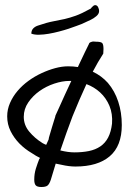

<svg xmlns="http://www.w3.org/2000/svg" viewBox="-20 -666 524 769"><path d="M117.2 53.7Q117.2 30.3 123.5 9.8Q129.9 -10.7 137.7 -30.3Q139.6 -31.2 140.6 -33.2Q123 -42 107.4 -52.7Q79.1 -69.3 57.6 -91.3Q36.1 -113.3 22.5 -140.6Q8.8 -168 8.8 -200.2Q8.8 -227.5 20 -253.4Q31.2 -279.3 50.3 -301.8Q69.3 -324.2 94.2 -342.3Q119.1 -360.4 146.5 -373Q173.8 -385.7 201.2 -393.1Q228.5 -400.4 252.9 -400.4Q273.4 -400.4 292 -397.5Q293.9 -401.4 295.9 -406.2Q309.6 -434.6 319.8 -456.5Q330.1 -478.5 335.9 -489.3Q336.9 -494.1 340.8 -496.1Q344.7 -498 348.6 -499Q352.5 -500 357.4 -499.5Q362.3 -499 364.3 -499Q383.8 -499 389.2 -493.7Q394.5 -488.3 394.5 -469.7Q394.5 -467.8 394 -460Q393.6 -452.1 393.6 -451.2Q372.1 -418 351.6 -378.9Q386.7 -362.3 412.1 -334Q439.5 -301.8 453.6 -258.8Q467.8 -215.8 467.8 -165Q467.8 -81.1 419.4 -40Q371.1 1 282.2 1Q256.8 1 226.6 -5.9Q214.8 -7.8 203.1 -10.7Q192.4 23.4 183.6 53.7Q177.7 71.3 170.4 77.1Q163.1 83 145.5 83Q128.9 83 123 76.2Q117.2 69.3 117.2 53.7ZM278.3 -55.7Q309.6 -55.7 335.9 -61Q362.3 -66.4 381.8 -79.6Q401.4 -92.8 413.1 -115.2Q424.8 -137.7 428.7 -170.9Q431.6 -210 418.5 -241.7Q405.3 -273.4 380.9 -295.9Q357.4 -317.4 326.2 -329.1Q296.9 -265.6 270.5 -200.2Q245.1 -132.8 222.7 -66.4Q222.7 -65.4 221.7 -63.5Q252.9 -55.7 278.3 -55.7ZM75.2 -198.2Q75.2 -165 97.2 -138.7Q119.1 -112.3 150.4 -92.8Q157.2 -88.9 165 -85.9Q169.9 -96.7 174.8 -107.4Q174.8 -112.3 179.2 -126Q183.6 -139.6 188 -155.8Q192.4 -171.9 197.3 -186Q202.1 -200.2 202.1 -203.1Q207 -213.9 217.3 -236.3Q227.5 -258.8 240.2 -287.1Q252 -313.5 265.6 -341.8H256.8Q229.5 -341.8 197.3 -331.1Q165 -320.3 138.2 -301.3Q111.3 -282.2 93.3 -255.9Q75.2 -229.5 75.2 -198.2ZM105.5 -531.2Q105.5 -543.9 112.8 -551.8Q120.1 -559.6 131.8 -563.5Q168.9 -576.2 193.4 -580.6Q217.8 -585 238.8 -589.8Q259.8 -594.7 283.2 -603Q306.6 -611.3 343.8 -631.8Q344.7 -633.8 349.6 -638.7Q354.5 -643.6 356.4 -644.5H357.4Q358.4 -644.5 358.9 -645Q359.4 -645.5 360.4 -645.5Q369.1 -645.5 373 -637.2Q377 -628.9 377 -622.1Q377 -610.4 365.7 -601.1Q354.5 -591.8 343.8 -586.9Q325.2 -578.1 318.8 -575.2Q312.5 -572.3 305.7 -569.3Q299.8 -567.4 286.1 -562Q272.5 -556.6 254.4 -550.8Q236.3 -544.9 215.8 -539.6Q195.3 -534.2 175.3 -530.8Q155.3 -527.3 136.7 -526.9Q118.2 -526.4 105.5 -531.2Z"/></svg>

Font: Swanky and Moo Moo Cyrillic
Style: Regular
Weight: 400
Designer: Kimberly Geswein; Denis Ignatov
Foundry: Kimberly Geswein; Denis Ignatov
Version: Version 1.003 June 27, 2018